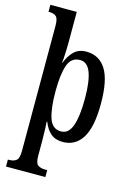

<svg xmlns="http://www.w3.org/2000/svg" viewBox="-145 -832 793 1145"><g transform="rotate(15 251.0 -260.0)"><path d="M12 240V197H20Q48 197 64 184Q80 171 80 125V-647Q80 -693 64.5 -705Q49 -717 25 -717H18V-760H181V-571Q181 -549 180 -521.5Q179 -494 177.5 -471.5Q176 -449 175 -445H177Q195 -491 223.5 -518.5Q252 -546 299 -546Q378 -546 420 -479.5Q462 -413 462 -268Q462 -124 420 -56.5Q378 11 300 11Q254 11 225.5 -13.5Q197 -38 181 -81H177Q178 -72 179.5 -38Q181 -4 181 37V129Q181 173 197 185Q213 197 241 197H255V240ZM274 -47Q321 -47 341.5 -105.5Q362 -164 362 -272Q362 -377 341.5 -432.5Q321 -488 275 -488Q220 -488 200.5 -430.5Q181 -373 181 -271Q181 -164 200.5 -105.5Q220 -47 274 -47Z"/></g></svg>

Font: Noto Serif Lao ExtraCondensed Medium
Style: Regular
Weight: 500
Width: 2
Designer: Monotype Design Team
Foundry: Monotype Imaging Inc.
Version: Version 2.003; ttfautohint (v1.8.4.7-5d5b)